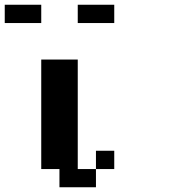

<svg xmlns="http://www.w3.org/2000/svg" viewBox="-20 -789 732 809"><path d="M384.3 -76.7V-153.8H461.4V-76.7ZM230.5 0V-76.7H153.8V-538.1H307.6V-76.7H384.3V0ZM0 -691.9V-769H153.8V-691.9ZM307.6 -691.9V-769H461.4V-691.9Z"/></svg>

Font: Good Old DOS
Style: Regular
Weight: 400
Designer: Vasily Draigo
Foundry: Vasily Draigo
Version: 1.0